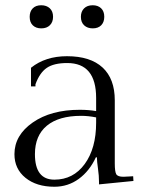

<svg xmlns="http://www.w3.org/2000/svg" viewBox="-20 -693 545 731"><path d="M137 -673Q157 -673 169.5 -661.5Q182 -650 182 -629Q182 -609 170 -597Q158 -585 137 -585Q117 -585 105 -596.5Q93 -608 93 -629Q93 -649 104.5 -661Q116 -673 137 -673ZM333 -673Q353 -673 365 -661.5Q377 -650 377 -629Q377 -609 365.5 -597Q354 -585 333 -585Q313 -585 300.5 -596.5Q288 -608 288 -629Q288 -649 300 -661Q312 -673 333 -673ZM417 -311V-71Q417 -40 422.5 -30Q428 -20 450 -20Q453 -20 459.5 -20.5Q466 -21 470 -21L487 -22L488 -4L357 9V1Q357 -24 353 -51.5Q349 -79 349 -94H345Q321 -42 280 -12Q239 18 187 18Q119 18 77 -16Q35 -50 35 -106Q35 -178 104.5 -226.5Q174 -275 284 -275Q318 -275 346 -270V-320Q346 -453 236 -453Q185 -453 158 -434.5Q131 -416 115 -372V-364H98V-435Q153 -479 235 -479Q324 -479 370.5 -436Q417 -393 417 -311ZM187 -9Q259 -9 302.5 -68.5Q346 -128 346 -226V-246Q316 -252 289 -252Q204 -252 158.5 -214.5Q113 -177 113 -106Q113 -9 187 -9Z"/></svg>

Font: Foglihten068fMac
Style: Regular
Weight: 500
Designer: gluk (gluksza@wp.pl)
Foundry: gluk (gluksza@wp.pl)
Version: Version 0.68